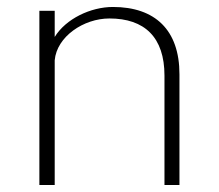

<svg xmlns="http://www.w3.org/2000/svg" viewBox="-20 -531 628 551"><path d="M137 -358C143 -426 220 -478 294 -478C395 -478 452 -424 452 -314V0H495V-318C495 -445 425 -511 304 -511C240 -511 169 -477 137 -425V-500H93V0H137Z"/></svg>

Font: Perun ExtraLight
Style: Regular
Weight: 200
Foundry: Copyright (c) Stefan Peev, Context Ltd, 2016
Version: Version 1.089